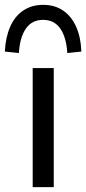

<svg xmlns="http://www.w3.org/2000/svg" viewBox="-49 -773 356 793"><path d="M86 0V-492H173V0ZM29 -554 -29 -560Q-26 -619 -7 -662.5Q12 -706 47 -729.5Q82 -753 129 -753Q177 -753 211.5 -729.5Q246 -706 265.5 -662.5Q285 -619 287 -560L229 -554Q225 -619 200 -655Q175 -691 129 -691Q83 -691 58 -655Q33 -619 29 -554Z"/></svg>

Font: Nunito Sans 9pt
Style: Regular
Weight: 400
Version: Version 3.101;gftools[0.9.27]